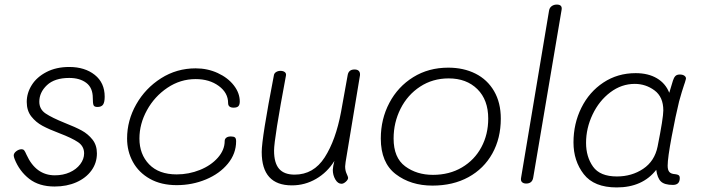

<svg xmlns="http://www.w3.org/2000/svg" viewBox="-20 -812 3095 840"><path d="M44 -116Q40 -126 40 -133Q41 -143 52 -151Q63 -159 74 -159Q82 -159 86 -154Q90 -149 96 -135Q137 -45 220 -45Q256 -45 285 -58Q314 -71 331 -93.5Q348 -116 348 -141Q348 -172 321.5 -190Q295 -208 240 -229Q195 -246 166 -261.5Q137 -277 117 -302.5Q97 -328 97 -366Q97 -405 119 -440Q141 -475 183.5 -497Q226 -519 283 -519Q351 -519 394.5 -484.5Q438 -450 438 -389Q438 -365 431 -354.5Q424 -344 406 -344Q392 -344 389 -352.5Q386 -361 386 -383Q386 -428 357.5 -449.5Q329 -471 283 -471Q219 -471 185.5 -439.5Q152 -408 152 -367Q152 -334 179.5 -315.5Q207 -297 264 -274Q310 -256 337.5 -241Q365 -226 384.5 -201.5Q404 -177 404 -141Q404 -99 380 -66Q356 -33 314 -14.5Q272 4 219 4Q151 4 108 -29.5Q65 -63 44 -116Z M536 -206Q536 -285 576 -355.5Q616 -426 684.5 -469.5Q753 -513 836 -513Q888 -513 932.5 -492.5Q977 -472 1003 -438.5Q1029 -405 1029 -368Q1029 -354 1023 -347.5Q1017 -341 1002 -341Q978 -341 978 -361Q978 -406 937 -436Q896 -466 836 -466Q769 -466 712.5 -428Q656 -390 623 -330Q590 -270 590 -206Q590 -137 632.5 -93Q675 -49 753 -49Q806 -49 854.5 -68.5Q903 -88 933 -122Q963 -156 963 -195Q963 -204 970 -209.5Q977 -215 990 -215Q1002 -215 1007.5 -211Q1013 -207 1013 -194Q1013 -140 977 -96Q941 -52 881 -27Q821 -2 753 -2Q685 -2 636 -29.5Q587 -57 561.5 -103.5Q536 -150 536 -206Z M1492 -103Q1490 -89 1490 -84Q1490 -66 1496.5 -52Q1503 -38 1503 -34Q1503 -26 1493 -17Q1483 -8 1474 -8Q1458 -8 1447 -27Q1436 -46 1436 -69Q1436 -74 1438 -86L1443 -108Q1412 -58 1363 -29.5Q1314 -1 1257 -1Q1125 -1 1125 -147Q1125 -207 1178 -481Q1179 -491 1187.5 -496.5Q1196 -502 1207 -502Q1219 -502 1226 -496.5Q1233 -491 1231 -481Q1179 -204 1179 -153Q1179 -99 1201 -73.5Q1223 -48 1269 -48Q1352 -48 1400.5 -123.5Q1449 -199 1472 -322L1501 -483Q1505 -508 1531 -508Q1544 -508 1550 -501.5Q1556 -495 1555 -483Z M1646 -206Q1646 -291 1683.5 -362Q1721 -433 1788 -474.5Q1855 -516 1941 -516Q2008 -516 2060 -490Q2112 -464 2141.5 -413.5Q2171 -363 2171 -293Q2171 -207 2134 -140.5Q2097 -74 2029.5 -37Q1962 0 1872 0Q1777 0 1711.5 -50Q1646 -100 1646 -206ZM2116 -293Q2116 -375 2068.5 -422Q2021 -469 1943 -469Q1873 -469 1818 -433Q1763 -397 1732.5 -336.5Q1702 -276 1702 -206Q1702 -122 1752.5 -84.5Q1803 -47 1874 -47Q1946 -47 2001 -79.5Q2056 -112 2086 -168Q2116 -224 2116 -293Z M2260 -36 2382 -765Q2384 -778 2393.5 -785Q2403 -792 2416 -792Q2441 -792 2437 -769L2313 -36Q2309 -9 2282 -9Q2270 -9 2263.5 -15.5Q2257 -22 2260 -36Z M2973 -441Q2964 -415 2951 -368Q2936 -307 2918.5 -214Q2901 -121 2901 -87Q2901 -68 2908.5 -59.5Q2916 -51 2934 -50Q2944 -49 2949 -45.5Q2954 -42 2954 -33Q2954 -3 2924 -3Q2887 -3 2871.5 -18Q2856 -33 2851 -69Q2791 8 2678 8Q2579 8 2534 -50Q2489 -108 2489 -189Q2489 -271 2523.5 -340.5Q2558 -410 2620 -451Q2682 -492 2761 -492Q2816 -492 2854 -469.5Q2892 -447 2908 -406L2924 -459Q2928 -472 2934.5 -479Q2941 -486 2954 -486Q2967 -486 2974.5 -480.5Q2982 -475 2981 -467Q2976 -448 2973 -441ZM2882 -329Q2882 -388 2843.5 -416.5Q2805 -445 2757 -445Q2699 -445 2650 -408Q2601 -371 2572.5 -311Q2544 -251 2544 -187Q2544 -126 2574.5 -83Q2605 -40 2679 -40Q2744 -40 2794 -73.5Q2844 -107 2857 -171Q2882 -296 2882 -329Z"/></svg>

Font: Mali Light
Style: Italic
Weight: 300
Italic angle: -10°
Version: Version 1.000; ttfautohint (v1.6)